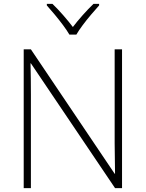

<svg xmlns="http://www.w3.org/2000/svg" viewBox="-20 -968 751 988"><path d="M608 0H572L139 -642H137Q138 -601 138.5 -562.5Q139 -524 139 -481V0H102V-714H139L570 -74H572Q572 -108 571 -151Q570 -194 570 -231V-714H608ZM337 -790Q325 -811 304.5 -838.5Q284 -866 261.5 -893Q239 -920 221 -940V-948H250Q277 -922 305 -890Q333 -858 355 -829Q377 -858 405.5 -890Q434 -922 461 -948H490V-940Q472 -920 449 -893Q426 -866 405.5 -838.5Q385 -811 373 -790Z"/></svg>

Font: Noto Sans ExtraLight
Style: Regular
Weight: 200
Designer: Monotype Design Team
Foundry: Monotype Imaging Inc.
Version: Version 2.007